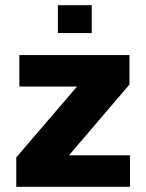

<svg xmlns="http://www.w3.org/2000/svg" viewBox="-20 -723 566 743"><path d="M43 0V-114L278 -388H55V-510H481V-396L247 -122H483V0ZM204 -595V-703H335V-595Z"/></svg>

Font: Saira Thin
Style: Bold
Weight: 700
Version: Version 1.101